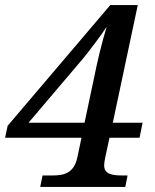

<svg xmlns="http://www.w3.org/2000/svg" viewBox="-30 -734 609 754"><path d="M128 0H462L471 -45H450C408 -45 379 -51 379 -85C379 -91 381 -106 383 -114L400 -193H518L530 -252H413L511 -714H403L0 -240L-10 -193H290L274 -117C261 -53 220 -45 177 -45H137ZM296 -504C319 -532 365 -592 389 -629C370 -567 352 -492 341 -436L302 -252H82Z"/></svg>

Font: Noto Serif Tamil Medium
Style: Italic
Weight: 500
Italic angle: -12°
Designer: Indian Type Foundry, Tom Grace, and the Monotype Design Team
Foundry: Monotype Imaging Inc.
Version: Version 2.003